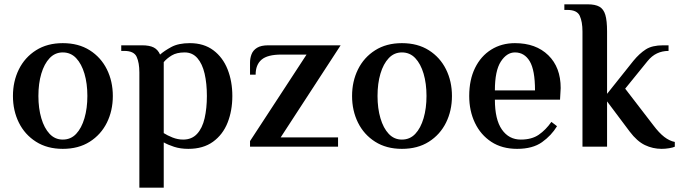

<svg xmlns="http://www.w3.org/2000/svg" viewBox="-20 -680 3152 890"><path d="M271 10Q199 10 147 -23Q95 -56 67.5 -111.5Q40 -167 40 -235Q40 -303 67.5 -358.5Q95 -414 147 -447Q199 -480 271 -480Q344 -480 396 -447Q448 -414 475.5 -358.5Q503 -303 503 -235Q503 -167 475.5 -111.5Q448 -56 396 -23Q344 10 271 10ZM271 -33Q308 -33 333 -59.5Q358 -86 371.5 -132Q385 -178 385 -235Q385 -293 371.5 -338.5Q358 -384 333 -410.5Q308 -437 271 -437Q235 -437 210 -410.5Q185 -384 171.5 -338.5Q158 -293 158 -235Q158 -178 171.5 -132Q185 -86 210 -59.5Q235 -33 271 -33Z M626 190V-344Q626 -389 613.5 -416.5Q601 -444 556 -444H542V-470H638Q673 -470 692.5 -460Q712 -450 722 -427Q741 -444 774 -462Q807 -480 860 -480Q925 -480 969 -447Q1013 -414 1035 -358.5Q1057 -303 1057 -235Q1057 -167 1035 -111.5Q1013 -56 967.5 -23Q922 10 853 10Q816 10 787 0.5Q758 -9 739 -20V190ZM829 -33Q869 -33 893.5 -59.5Q918 -86 928.5 -132Q939 -178 939 -235Q939 -293 928.5 -338.5Q918 -384 895 -410.5Q872 -437 836 -437Q799 -437 776 -423Q753 -409 739 -392V-63Q756 -52 780 -42.5Q804 -33 829 -33Z M1139 0V-26L1401 -427H1284Q1220 -427 1192.5 -403.5Q1165 -380 1165 -334H1139V-390Q1139 -410 1146 -428.5Q1153 -447 1171.5 -458.5Q1190 -470 1224 -470H1559L1281 -43H1547V0Z M1843 10Q1771 10 1719 -23Q1667 -56 1639.5 -111.5Q1612 -167 1612 -235Q1612 -303 1639.5 -358.5Q1667 -414 1719 -447Q1771 -480 1843 -480Q1916 -480 1968 -447Q2020 -414 2047.5 -358.5Q2075 -303 2075 -235Q2075 -167 2047.5 -111.5Q2020 -56 1968 -23Q1916 10 1843 10ZM1843 -33Q1880 -33 1905 -59.5Q1930 -86 1943.5 -132Q1957 -178 1957 -235Q1957 -293 1943.5 -338.5Q1930 -384 1905 -410.5Q1880 -437 1843 -437Q1807 -437 1782 -410.5Q1757 -384 1743.5 -338.5Q1730 -293 1730 -235Q1730 -178 1743.5 -132Q1757 -86 1782 -59.5Q1807 -33 1843 -33Z M2377 10Q2307 10 2257.5 -22.5Q2208 -55 2181.5 -110.5Q2155 -166 2155 -235Q2155 -310 2182 -365Q2209 -420 2257 -450Q2305 -480 2367 -480Q2464 -480 2521.5 -424Q2579 -368 2579 -272L2576 -218H2274Q2274 -126 2306.5 -79.5Q2339 -33 2394 -33Q2445 -33 2477.5 -55.5Q2510 -78 2536 -115L2562 -95Q2536 -52 2492.5 -21Q2449 10 2377 10ZM2274 -261H2460Q2460 -355 2435.5 -396Q2411 -437 2367 -437Q2329 -437 2301.5 -394.5Q2274 -352 2274 -261Z M3047 10Q3006 10 2969.5 -7.5Q2933 -25 2899 -70L2794 -210V0H2680V-534Q2680 -579 2667.5 -606.5Q2655 -634 2610 -634H2596V-660H2704Q2739 -660 2758.5 -649Q2778 -638 2786 -611Q2794 -584 2794 -534V-245L2916 -398Q2944 -432 2973.5 -451Q3003 -470 3054 -470H3079V-444Q3050 -444 3025.5 -432.5Q3001 -421 2981 -396L2878 -269L3008 -100Q3035 -64 3059 -45.5Q3083 -27 3108 -22V0Q3100 4 3082 7Q3064 10 3047 10Z"/></svg>

Font: El Messiri SemiBold
Style: Regular
Weight: 600
Designer: Mohamed Gaber
Foundry: Kief Type Foundry
Version: Version 2.020; ttfautohint (v1.8.3)